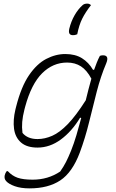

<svg xmlns="http://www.w3.org/2000/svg" viewBox="-20 -834 640 1059"><path d="M382 -640Q369 -640 363.5 -648Q358 -656 362 -675Q372 -716 391.5 -750Q411 -784 436 -806Q445 -814 461 -814Q469 -814 473.5 -811.5Q478 -809 482 -806Q451 -766 433.5 -731Q416 -696 406 -645Q401 -643 395.5 -641.5Q390 -640 382 -640ZM340 -536Q395 -536 432 -513Q469 -490 493 -449H499Q506 -469 514 -489Q522 -509 531 -526Q540 -529 548 -529Q584 -529 566 -485Q535 -412 513.5 -328Q492 -244 471 -158.5Q450 -73 420 8Q379 117 312.5 161Q246 205 143 205Q95 205 61.5 193Q28 181 14 165Q2 152 6 133Q9 120 17 110H23Q47 136 77.5 146.5Q108 157 160 157Q245 157 312 112Q331 85 344 59.5Q357 34 372 -3Q388 -43 401.5 -88.5Q415 -134 428 -183L422 -185Q376 -109 315.5 -64.5Q255 -20 187 -20Q128 -20 96 -48Q64 -76 57.5 -123.5Q51 -171 65 -230L69 -246Q97 -356 140 -419Q183 -482 235 -509Q287 -536 340 -536ZM104 -101Q132 -67 187 -67Q227 -67 268 -85Q309 -103 354 -149.5Q399 -196 453 -281Q460 -311 468 -341Q476 -371 484 -400Q459 -447 426.5 -468Q394 -489 350 -489Q272 -489 212.5 -430Q153 -371 119 -246L115 -231Q105 -192 102.5 -161.5Q100 -131 104 -101Z"/></svg>

Font: Recursive Mn Csl St Lt
Style: Italic
Weight: 300
Italic angle: -15°
Monospace: yes
Version: Version 1.079;hotconv 1.0.112;makeotfexe 2.5.65598; ttfautoh